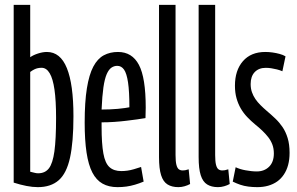

<svg xmlns="http://www.w3.org/2000/svg" viewBox="-20 -760 1222 790"><path d="M36.3 -8.6V-740H104.3V-524.6Q116.9 -533.6 136.6 -539.9Q156.2 -546.2 172.9 -546.2Q228.3 -546.2 255.2 -479.6Q282.2 -413 282.2 -281.6Q282.2 -175.4 268.1 -111.2Q254 -46.9 221.7 -18.5Q189.3 10 135.6 10Q114.1 10 88.9 5.1Q63.6 0.2 36.3 -8.6ZM104.3 -53.4Q117 -50.4 123.6 -48.7Q130.2 -47 137.1 -47Q165.5 -47 181.2 -67.3Q197 -87.7 203.9 -137.5Q210.7 -187.4 210.7 -275.1Q210.7 -345.8 204.2 -391.1Q197.7 -436.5 184.3 -458.8Q171 -481.1 151.2 -481.1Q143 -481.1 135.6 -479.5Q128.2 -478 121.1 -474.4Q113.9 -470.9 104.3 -464Z M463.3 10Q427.7 10 402 -4.4Q376.2 -18.9 360 -50.1Q343.8 -81.3 336.1 -132.3Q328.4 -183.2 328.4 -255.6Q328.4 -340.5 337.5 -396.7Q346.5 -452.9 363.9 -485.8Q381.3 -518.7 407 -532.5Q432.7 -546.2 465.4 -546.2Q523.5 -546.2 551.5 -493.3Q579.6 -440.4 579.6 -316.9Q579.6 -311.1 579.1 -295.8Q578.6 -280.4 578.6 -274.1Q563.7 -271.5 543.5 -268.7Q523.3 -265.9 499.7 -263.1Q476.1 -260.2 450.1 -258.4Q424.1 -256.6 398 -256.6Q398 -252.2 398 -247.8Q398 -243.3 398 -239Q398 -169 405.3 -128.8Q412.5 -88.6 430.5 -72.3Q448.4 -56.1 479.2 -56.1Q491.7 -56.1 504.5 -57.9Q517.3 -59.7 531.4 -63.9Q545.6 -68 560.5 -73L571 -12.8Q553.1 -5.3 535.4 -0.1Q517.8 5.1 500.1 7.6Q482.4 10 463.3 10ZM398 -309.3Q413.8 -309.3 431.4 -310Q449 -310.7 464.8 -312.1Q480.5 -313.5 493.1 -315.4Q505.7 -317.2 512.4 -318.6Q512.4 -384.1 506.8 -421.1Q501.2 -458.2 490.3 -473.7Q479.4 -489.1 462.3 -489.1Q449.7 -489.1 438.6 -481.7Q427.5 -474.2 419.1 -455.1Q410.7 -435.9 405.5 -400.6Q400.4 -365.2 398 -309.3Z M702.3 -740V-121.9Q702.3 -95.8 705.8 -82Q709.4 -68.1 715.9 -63.4Q722.5 -58.7 731.6 -58.7Q736 -58.7 741.8 -59.5Q747.5 -60.4 756.3 -63.4L762.2 -2.9Q752.2 2.7 739.6 6.3Q726.9 10 714 10Q687 10 669.3 -1.1Q651.5 -12.1 642.9 -39.1Q634.3 -66.1 634.3 -113.5V-740Z M865.3 -740V-121.9Q865.3 -95.8 868.8 -82Q872.4 -68.1 878.9 -63.4Q885.5 -58.7 894.6 -58.7Q899 -58.7 904.8 -59.5Q910.5 -60.4 919.3 -63.4L925.2 -2.9Q915.2 2.7 902.6 6.3Q889.9 10 877 10Q850 10 832.3 -1.1Q814.5 -12.1 805.9 -39.1Q797.3 -66.1 797.3 -113.5V-740Z M937.7 -12.7 949.6 -71.9Q957.8 -67.9 968.5 -64.6Q979.2 -61.3 990.6 -59.3Q1002.1 -57.3 1013.8 -55.9Q1025.5 -54.6 1036.3 -54.6Q1067.4 -54.6 1087.1 -73.9Q1106.8 -93.2 1106.8 -128.6Q1106.8 -149 1100.6 -165.4Q1094.4 -181.7 1083.6 -195.6Q1072.8 -209.4 1059.2 -222.4Q1045.6 -235.4 1030.3 -247.6Q1012.6 -262.2 997.3 -278.3Q981.9 -294.4 970.8 -313.5Q959.7 -332.6 953.2 -355.7Q946.7 -378.8 946.7 -407.3Q946.7 -470.6 979.6 -508.4Q1012.5 -546.2 1071.6 -546.2Q1086.5 -546.2 1101.3 -544.1Q1116.1 -542 1130.2 -538.2Q1144.4 -534.5 1154.8 -528.2L1141.9 -466.8Q1131.2 -471.5 1119.4 -474.4Q1107.7 -477.3 1096.3 -479.1Q1084.9 -480.9 1073.4 -480.9Q1045 -480.9 1028.1 -463.4Q1011.3 -445.8 1011.3 -414.1Q1011.3 -395.7 1016.7 -380.5Q1022.1 -365.2 1030.9 -352.4Q1039.8 -339.5 1051.8 -327.6Q1063.8 -315.6 1078.1 -303.3Q1095.8 -288.4 1112.4 -272.6Q1129.1 -256.8 1142.4 -237.4Q1155.6 -218 1163.5 -192.1Q1171.5 -166.3 1171.5 -131.1Q1171.5 -103.4 1165.5 -81.3Q1159.6 -59.2 1148 -41.9Q1136.5 -24.6 1120.4 -13.2Q1104.3 -1.9 1083.6 4.1Q1063 10 1038.8 10Q1019.8 10 1001.9 7.7Q984 5.4 968.2 0Q952.4 -5.5 937.7 -12.7Z"/></svg>

Font: Georama ExtraCondensed Thin
Style: Regular
Weight: 100
Width: 2
Designer: Jean-Baptiste Levee
Foundry: Production Type
Version: Version 1.001